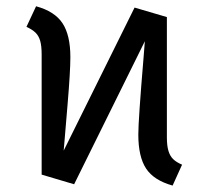

<svg xmlns="http://www.w3.org/2000/svg" viewBox="-20 -571 655 603"><path d="M504.1 -140Q504.1 -113.3 509 -97.2Q513.8 -81 523.8 -71.3Q533.8 -61.5 551.8 -53.8L522.1 11.8Q463.1 -4.6 438.7 -41.8Q414.4 -79 414.4 -148.2Q414.4 -193.8 430.8 -389.2L434.9 -441.5L212.8 7.7L110.8 -22.6V-400Q110.8 -426.7 106.2 -442.8Q101.5 -459 91.3 -468.7Q81 -478.5 63.1 -486.7L93.3 -551.3Q151.8 -535.4 176.4 -497.9Q201 -460.5 201 -391.3Q201 -347.2 192.3 -243.8Q183.6 -140.5 182.6 -128.2L180 -97.9L402.6 -547.2L504.1 -517.4Z"/></svg>

Font: Fira Code
Style: Regular
Weight: 400
Designer: Carrois Corporate, Edenspiekermann AG, Nikita Prokopov
Foundry: Carrois Corporate, Edenspiekermann AG, Nikita Prokopov
Version: Version 5.002